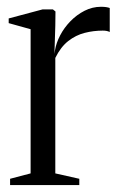

<svg xmlns="http://www.w3.org/2000/svg" viewBox="-20 -532 350 552"><path d="M9 0V-18L68 -33.5V-448L5 -465.5V-479L102.5 -505H132L139.5 -499L139 -458L136.5 -377L138 -387Q141.5 -408.5 153 -430.5Q164.5 -452.5 182.5 -471Q200.5 -489.5 223 -501Q245.5 -512.5 270.5 -512.5Q279.5 -512.5 285.5 -511.5Q291.5 -510.5 295.5 -509V-440Q291.5 -442 286.8 -443Q282 -444 275.5 -444Q249 -444 223.5 -437.5Q198 -431 176.2 -414Q154.5 -397 139 -365.5V-33.5L208 -18V0Z"/></svg>

Font: Merriweather 144pt Light
Style: Regular
Weight: 300
Version: Version 2.100